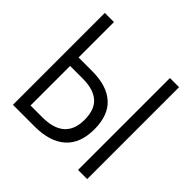

<svg xmlns="http://www.w3.org/2000/svg" viewBox="-143 -659 786 786"><g transform="rotate(45 250.0 -266.0)"><path d="M35 0V-532H88V-327H167Q252 -327 297 -286.5Q342 -246 342 -165Q342 -83 295 -41.5Q248 0 161 0ZM412 0V-532H465V0ZM88 -49H156Q286 -49 286 -164Q286 -223 254.5 -250.5Q223 -278 162 -278H88Z"/></g></svg>

Font: Noto Sans Mono ExtraCondensed Light
Style: Regular
Weight: 300
Width: 2
Designer: Monotype Design Team
Foundry: Monotype Imaging Inc.
Version: Version 2.014; ttfautohint (v1.8.4.7-5d5b)